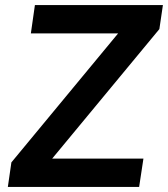

<svg xmlns="http://www.w3.org/2000/svg" viewBox="-20 -739 664 759"><path d="M11 0 25 -97 485 -653 491 -607H102L118 -719H624L610 -624L149 -67L143 -112H547L530 0Z"/></svg>

Font: Nunitoga
Style: Bold Italic
Weight: 700
Italic angle: -9°
Designer: Vernon Adams
Foundry: Vernon Adams
Version: Version 1.0